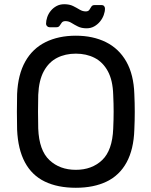

<svg xmlns="http://www.w3.org/2000/svg" viewBox="-20 -879 717 909"><path d="M339 10Q253 10 192 -19.5Q131 -49 98 -110.5Q65 -172 61 -265Q60 -309 60 -349.5Q60 -390 61 -434Q65 -526 99.5 -587.5Q134 -649 195.5 -679.5Q257 -710 339 -710Q420 -710 481.5 -679.5Q543 -649 578 -587.5Q613 -526 616 -434Q618 -390 618 -349.5Q618 -309 616 -265Q613 -172 579.5 -110.5Q546 -49 485 -19.5Q424 10 339 10ZM339 -75Q415 -75 463.5 -121Q512 -167 516 -270Q518 -315 518 -350.5Q518 -386 516 -430Q514 -499 490.5 -542Q467 -585 428 -605Q389 -625 339 -625Q289 -625 250 -605Q211 -585 187.5 -542Q164 -499 161 -430Q160 -386 160 -350.5Q160 -315 161 -270Q165 -167 214 -121Q263 -75 339 -75ZM390 -745Q366 -745 349 -753.5Q332 -762 318.5 -770.5Q305 -779 290 -779Q278 -779 272.5 -772Q267 -765 262.5 -757.5Q258 -750 247 -750H215Q208 -750 203 -755Q198 -760 198 -766Q198 -781 203.5 -797.5Q209 -814 220.5 -828Q232 -842 248 -850.5Q264 -859 284 -859Q309 -859 326 -850.5Q343 -842 357 -833.5Q371 -825 386 -825Q398 -825 403 -832.5Q408 -840 412.5 -847.5Q417 -855 428 -855H460Q469 -855 473 -850Q477 -845 477 -838Q477 -824 471 -807.5Q465 -791 453.5 -777Q442 -763 426 -754Q410 -745 390 -745Z"/></svg>

Font: DVN-Rubik
Style: Regular
Weight: 400
Designer: Hubert and Fischer
Foundry: Hubert & Fischer
Version: Version 2.102